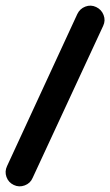

<svg xmlns="http://www.w3.org/2000/svg" viewBox="-32 -612 392 683"><path d="M310 -587Q329 -578 336.5 -558.5Q344 -539 335 -520Q272 -385 209.5 -249.5Q147 -114 84 21Q76 40 56 47.5Q36 55 17 46Q-2 37 -9 17.5Q-16 -2 -7 -21Q55 -156 118 -291.5Q181 -427 243 -562Q252 -581 271.5 -588.5Q291 -596 310 -587Z"/></svg>

Font: FRB American Cursive Guidelines Arrows Ultra
Style: Bold Italic
Weight: 1000
Italic angle: -25°
Version: Version 2.0;Modular Font Editor K font №1